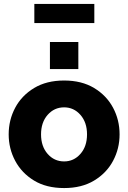

<svg xmlns="http://www.w3.org/2000/svg" viewBox="-20 -943 650 973"><path d="M305 10Q215 10 152.5 -28Q90 -66 57 -128Q24 -190 24 -262Q24 -335 57 -397Q90 -459 153 -497Q216 -535 305 -535Q394 -535 457 -497Q520 -459 553 -397Q586 -335 586 -262Q586 -190 553 -128Q520 -66 457 -28Q394 10 305 10ZM188 -262Q188 -201 221.5 -163Q255 -125 305 -125Q354 -125 387.5 -163Q421 -201 421 -262Q421 -323 387.5 -361Q354 -399 305 -399Q255 -399 221.5 -361Q188 -323 188 -262ZM233 -593V-730H377V-593ZM154 -826V-923H458V-826Z"/></svg>

Font: Raleway ExtraBold
Style: Regular
Weight: 800
Designer: Matt McInerney, Pablo Impallari, Rodrigo Fuenzalida
Foundry: Matt McInerney, Pablo Impallari, Rodrigo Fuenzalida
Version: Version 4.026